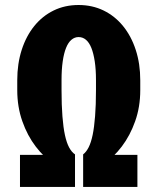

<svg xmlns="http://www.w3.org/2000/svg" viewBox="-20 -740 630 760"><path d="M359.9 -383.3V-423.3Q359.9 -465.3 355 -497.3Q350.1 -529.3 341.6 -550.5Q333 -571.8 320.3 -582.5Q307.6 -593.3 291 -593.3Q275.4 -593.3 262.7 -582.5Q250 -571.8 241.5 -550.5Q232.9 -529.3 228.3 -497.3Q223.6 -465.3 223.6 -423.3V-383.3Q223.6 -323.7 227.1 -279.5Q230.5 -235.4 237.1 -205.1Q243.7 -174.8 253.7 -156.2Q263.7 -137.7 276.9 -128.9V-57.6Q235.8 -63 195.3 -89.6Q154.8 -116.2 121.6 -159.7Q88.4 -203.1 68.4 -260Q48.3 -316.9 48.3 -383.3V-422.4Q48.3 -487.8 65.9 -542.5Q83.5 -597.2 115.7 -637Q147.9 -676.8 192.4 -698.5Q236.8 -720.2 291 -720.2Q345.2 -720.2 389.9 -698.5Q434.6 -676.8 467 -637Q499.5 -597.2 517.3 -542.5Q535.2 -487.8 535.2 -422.4V-383.3Q535.2 -316.9 515.1 -260.3Q495.1 -203.6 462.2 -160.2Q429.2 -116.7 389.4 -90.1Q349.6 -63.5 309.1 -57.6V-128.9Q321.3 -138.2 330.8 -156.7Q340.3 -175.3 346.7 -205.8Q353 -236.3 356.4 -280.3Q359.9 -324.2 359.9 -383.3ZM309.1 0V-127H523.9V0ZM59.1 0V-127H276.9V0Z"/></svg>

Font: Roboto Condensed ExtraBold
Style: Regular
Weight: 800
Designer: Christian Robertson
Foundry: Google
Version: Version 3.008; 2023